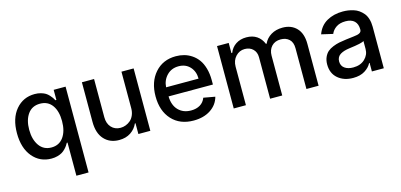

<svg xmlns="http://www.w3.org/2000/svg" viewBox="-67 -985 3384 1621"><g transform="rotate(-15 1625.0 -174.5)"><path d="M545.9 204.6H439.5V-85H433.1Q425.8 -71.8 418.9 -61.5Q412.1 -51.3 398.2 -36.6Q384.3 -22 368.4 -12.5Q352.5 -2.9 328.1 3.9Q303.7 10.7 275.4 10.7Q174.3 10.7 110.8 -65.4Q47.4 -141.6 47.4 -271.5Q47.4 -401.4 111.6 -477.1Q175.8 -552.7 276.9 -552.7Q305.7 -552.7 330.3 -545.7Q355 -538.6 370.1 -529.3Q385.3 -520 399.2 -504.9Q413.1 -489.7 419.2 -480.5Q425.3 -471.2 433.1 -457H441.9V-545.4H545.9ZM441.9 -272.9Q441.9 -359.9 404.8 -411.1Q367.7 -462.4 299.3 -462.4Q229.5 -462.4 192.1 -409.9Q154.8 -357.4 154.8 -272.9Q154.8 -188 192.6 -134Q230.5 -80.1 299.3 -80.1Q366.7 -80.1 404.3 -132.6Q441.9 -185.1 441.9 -272.9Z M1034.2 -226.1V-545.4H1140.6V0H1036.1V-94.2H1030.8Q1010.7 -48.3 968.8 -20.5Q926.8 7.3 867.7 7.3Q786.6 7.3 737.5 -46.4Q688.5 -100.1 688.5 -198.7V-545.4H794.9V-211.4Q794.9 -156.2 825.4 -122.8Q856 -89.4 905.8 -89.4Q928.7 -89.4 951.2 -97.9Q973.6 -106.4 992.4 -122.6Q1011.2 -138.7 1022.7 -165.8Q1034.2 -192.9 1034.2 -226.1Z M1518.1 11.2Q1398.4 11.2 1328.4 -64.9Q1258.3 -141.1 1258.3 -269Q1258.3 -395.5 1327.6 -474.1Q1397 -552.7 1510.3 -552.7Q1548.3 -552.7 1582.8 -543.2Q1617.2 -533.7 1648.4 -512.7Q1679.7 -491.7 1702.4 -460.4Q1725.1 -429.2 1738.5 -382.6Q1752 -335.9 1752 -278.3V-240.7H1364.3Q1366.2 -163.1 1408.2 -119.9Q1450.2 -76.7 1519 -76.7Q1564.9 -76.7 1597.7 -96.4Q1630.4 -116.2 1644.5 -154.3L1745.1 -136.2Q1727.1 -68.8 1666.7 -28.8Q1606.4 11.2 1518.1 11.2ZM1364.3 -320.3H1647.9Q1647.5 -383.8 1609.9 -424.3Q1572.3 -464.8 1511.2 -464.8Q1448.2 -464.8 1408 -422.9Q1367.7 -380.9 1364.3 -320.3Z M1869.6 0V-545.4H1971.7V-456.5H1978.5Q1996.1 -502 2034.7 -527.3Q2073.2 -552.7 2127 -552.7Q2180.7 -552.7 2217.8 -527.6Q2254.9 -502.4 2273.4 -456.5H2279.3Q2299.3 -501 2342.3 -526.9Q2385.3 -552.7 2442.9 -552.7Q2519.5 -552.7 2565.4 -504.6Q2611.3 -456.5 2611.3 -365.7V0H2504.9V-356Q2504.9 -408.7 2476.3 -434.8Q2447.8 -460.9 2402.8 -460.9Q2352.1 -460.9 2322.8 -429.4Q2293.5 -397.9 2293.5 -347.7V0H2187.5V-362.8Q2187.5 -406.7 2159.9 -433.8Q2132.3 -460.9 2087.9 -460.9Q2041.5 -460.9 2008.8 -425.8Q1976.1 -390.6 1976.1 -336.4V0Z M2911.6 12.2Q2831.1 12.2 2779.3 -32Q2727.5 -76.2 2727.5 -154.3Q2727.5 -189.9 2739.7 -217.5Q2752 -245.1 2770.8 -261.7Q2789.6 -278.3 2818.8 -290Q2848.1 -301.8 2874.5 -307.1Q2900.9 -312.5 2936.5 -316.9Q3022.5 -326.7 3036.6 -330.1Q3067.9 -337.4 3072.8 -356Q3074.2 -360.4 3074.2 -366.7V-369.1Q3074.2 -416 3047.9 -441.4Q3021.5 -466.8 2970.7 -466.8Q2920.9 -466.8 2888.9 -445.1Q2856.9 -423.3 2843.8 -390.6L2744.1 -413.6Q2769.5 -484.4 2829.8 -518.6Q2890.1 -552.7 2969.2 -552.7Q2992.7 -552.7 3015.1 -549.6Q3037.6 -546.4 3062.5 -538.8Q3087.4 -531.2 3107.9 -516.8Q3128.4 -502.4 3145.3 -482.4Q3162.1 -462.4 3171.6 -431.4Q3181.2 -400.4 3181.2 -362.3V0H3077.1V-74.7H3072.8Q3055.2 -39.1 3014.4 -13.4Q2973.6 12.2 2911.6 12.2ZM2935.1 -73.2Q2998.5 -73.2 3036.6 -109.6Q3074.7 -146 3074.7 -196.8V-267.1Q3060.1 -252.4 2943.4 -237.8Q2918.5 -234.4 2899.7 -228.8Q2880.9 -223.1 2864.7 -213.6Q2848.6 -204.1 2840.1 -188.7Q2831.5 -173.3 2831.5 -152.8Q2831.5 -114.3 2859.9 -93.8Q2888.2 -73.2 2935.1 -73.2Z"/></g></svg>

Font: Karasuma Gothic
Style: Regular
Weight: 500
Designer: Rasmus Andersson / Ryoko Nishizuka
Foundry: Genbu
Version: Version 1.00